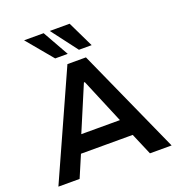

<svg xmlns="http://www.w3.org/2000/svg" viewBox="-162 -1073 1126 1208"><g transform="rotate(-20 401.0 -469.5)"><path d="M22 0 339 -705H463L780 0H635L551 -197L611 -146H189L248 -197L164 0ZM397 -561 258 -232 233 -261H567L541 -232L403 -561ZM438 -765 306 -939H439L523 -765ZM279 -765 134 -939H265L363 -765Z"/></g></svg>

Font: Nunito Sans 6pt
Style: Bold
Weight: 700
Version: Version 3.101;gftools[0.9.27]